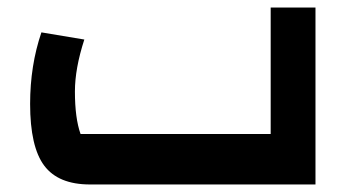

<svg xmlns="http://www.w3.org/2000/svg" viewBox="-20 -490 944 510"><path d="M60 -214Q60 -316 90 -404L204 -385Q179 -308 179 -247Q179 -176 194 -134H699V-470H818V0H219Q135 0 97.5 -50Q60 -100 60 -214Z"/></svg>

Font: Changa SemiBold
Style: Regular
Weight: 600
Designer: Eduardo Rodriguez Tunni
Foundry: Eduardo Rodriguez Tunni
Version: Version 2.002; ttfautohint (v1.5) -l 8 -r 50 -G 150 -x 14 -H